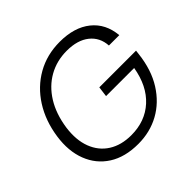

<svg xmlns="http://www.w3.org/2000/svg" viewBox="-177 -893 1087 1087"><g transform="rotate(-45 366.5 -350.0)"><path d="M344 12Q238 12 167 -33.5Q96 -79 65 -159.5Q34 -240 49 -343Q65 -453 118 -536Q171 -619 253 -665.5Q335 -712 438 -712Q554 -712 624 -656Q694 -600 703 -500H620Q616 -568 566 -608Q516 -648 430 -648Q350 -648 285 -611.5Q220 -575 177.5 -506.5Q135 -438 121 -342Q109 -253 134 -187.5Q159 -122 215 -86.5Q271 -51 351 -51Q462 -51 536 -118.5Q610 -186 631 -309H406L414 -371H708L705 -346Q692 -232 641.5 -152Q591 -72 514.5 -30Q438 12 344 12Z"/></g></svg>

Font: Host Grotesk Light
Style: Italic
Weight: 300
Italic angle: -8°
Designer: Doğukan Karapınar based on Poppins by Indian Type Foundry, Jonny Pinhorn
Foundry: Element Type
Version: Version 1.001; ttfautohint (v1.8.4.7-5d5b)